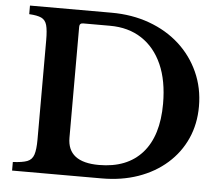

<svg xmlns="http://www.w3.org/2000/svg" viewBox="-53 -830 1026 891"><g transform="rotate(5 459.5 -385.0)"><path d="M35 0V-40Q79 -42 101.5 -50.5Q124 -59 132 -83Q140 -107 140 -154V-616Q140 -663 133.5 -686.5Q127 -710 108 -719Q89 -728 51 -730V-770H431Q527 -770 608 -740.5Q689 -711 748 -657.5Q807 -604 840 -531Q873 -458 873 -372Q873 -290 842.5 -222Q812 -154 755.5 -104Q699 -54 622 -27Q545 0 452 0ZM304 -709Q287 -709 287 -692V-175Q287 -61 434 -61Q565 -61 635.5 -140.5Q706 -220 706 -370Q706 -477 672.5 -552.5Q639 -628 577 -668.5Q515 -709 429 -709Z"/></g></svg>

Font: Libre Baskerville
Style: Bold
Weight: 700
Designer: Pablo Impallari, Rodrigo Fuenzalida
Foundry: Pablo Impallari, Rodrigo Fuenzalida
Version: Version 1.051; ttfautohint (v1.8.4.7-5d5b)